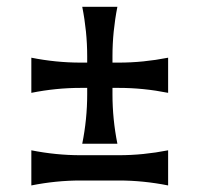

<svg xmlns="http://www.w3.org/2000/svg" viewBox="-20 -654 593 571"><path d="M73.2 -207Q146.5 -192.4 219.7 -192.4H333.5Q405.8 -192.4 480 -207V-102.5Q406.2 -117.2 333.5 -117.2H219.7Q146.5 -117.2 73.2 -102.5ZM224.6 -633.8H329.1Q314.5 -559.6 314.5 -487.3V-467.8H333.5Q405.8 -467.8 480 -482.4V-377.9Q406.2 -392.6 333.5 -392.6H314.5V-373Q314.5 -299.8 329.1 -226.6H224.6Q239.3 -299.8 239.3 -373V-392.6H219.7Q146.5 -392.6 73.2 -377.9V-482.4Q146.5 -467.8 219.7 -467.8H239.3V-487.3Q239.3 -559.6 224.6 -633.8Z"/></svg>

Font: Classica
Style: Book
Weight: 400
Designer: Wojciech Kalinowski "wmk69" (wmk69@o2.pl)
Foundry: Wojciech Kalinowski "wmk69" (wmk69@o2.pl)
Version: Version 2.1.1; 2021-05-14